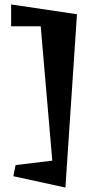

<svg xmlns="http://www.w3.org/2000/svg" viewBox="-20 -738 466 863"><path d="M274 105 40 54 50 4 215 -16 163 -620H30V-718L326 -674Z"/></svg>

Font: Joti One
Style: Regular
Weight: 400
Designer: Eduardo Rodriguez Tunni
Foundry: Eduardo Rodriguez Tunni
Version: Version 1.002; ttfautohint (v1.8.4.7-5d5b);gftools[0.9.24]